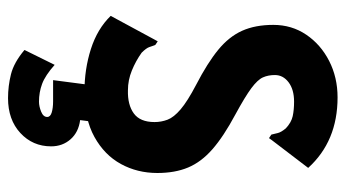

<svg xmlns="http://www.w3.org/2000/svg" viewBox="-216 -458 881 490"><g transform="rotate(90 225.0 -213.5)"><path d="M215 12Q157 12 105.5 -4.5Q54 -21 21 -55L81 -166L86 -175L95 -169Q98 -162 100.5 -154Q103 -146 115 -134Q136 -119 160.5 -109Q185 -99 211 -99Q248 -98 270 -114Q292 -130 292 -167Q292 -184 286 -200Q280 -216 259.5 -233.5Q239 -251 197 -273Q141 -302 107.5 -329.5Q74 -357 59 -390.5Q44 -424 44 -470Q44 -517 69 -554Q94 -591 136 -612.5Q178 -634 229 -634Q341 -634 409 -559L338 -466L333 -459L324 -465Q322 -473 320 -481.5Q318 -490 308 -502Q293 -516 277 -519.5Q261 -523 240 -523Q209 -523 190.5 -509Q172 -495 172 -474Q172 -457 178 -443.5Q184 -430 205.5 -414Q227 -398 273 -373Q329 -343 361.5 -314.5Q394 -286 408 -252.5Q422 -219 422 -174Q422 -123 399 -81Q376 -39 330 -13.5Q284 12 215 12ZM231 207Q200 207 170 199.5Q140 192 108 165L146 88Q173 112 194.5 120Q216 128 240 128Q252 128 265.5 122.5Q279 117 279 107Q279 99 267.5 95.5Q256 92 239 92H185L197 0H290L287 23Q318 27 336 47.5Q354 68 354 97Q354 144 320 175.5Q286 207 231 207Z"/></g></svg>

Font: Inconsolata SemiCondensed Black
Style: Regular
Weight: 900
Width: 4
Monospace: yes
Designer: Raph Levien, Cyreal, Brenton Simpson
Foundry: Raph Levien, Cyreal, Google
Version: Version 3.001; ttfautohint (v1.8.2.53-6de2)